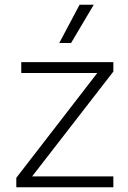

<svg xmlns="http://www.w3.org/2000/svg" viewBox="-20 -793 542 813"><path d="M281 -611H231L317 -773H377ZM49 0V-40L392 -484H70V-530H460V-490L116 -46H460V0Z"/></svg>

Font: Be Vietnam Pro ExtraLight
Style: Regular
Weight: 200
Designer: Lam Bao, Tony Le, Vietanh Nguyen
Foundry: Yellow Type Foundry
Version: Version 1.002; ttfautohint (v1.8.3)